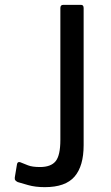

<svg xmlns="http://www.w3.org/2000/svg" viewBox="-20 -762 458 792"><path d="M325 -163Q325 -77 287.5 -33.5Q250 10 165 10Q126 10 96 1.5Q66 -7 53 -11Q47 -14 43.5 -18Q40 -22 41 -30L50 -84Q52 -96 63 -93Q78 -87 95.5 -80Q113 -73 145 -73Q190 -73 209.5 -97Q229 -121 229 -185V-729Q229 -742 241 -742H314Q325 -742 325 -729V-163Z"/></svg>

Font: Libre Franklin
Style: Regular
Weight: 400
Designer: Pablo Impallari, Rodrigo Fuenzalida, Nhung Nguyen
Foundry: Impallari Type
Version: Version 3.000